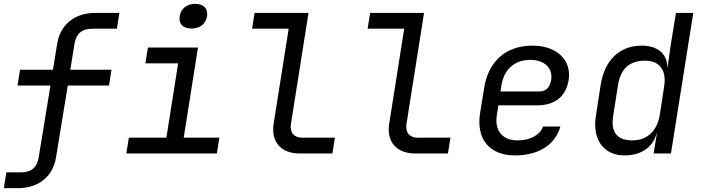

<svg xmlns="http://www.w3.org/2000/svg" viewBox="-20 -797 3640 997"><path d="M0 180H73C181 180 255 119 271 20L332 -353H546L559 -435H345L367 -570C376 -623 405 -648 461 -648H587L600 -730H475C367 -730 293 -669 277 -570L255 -435H84L71 -353H242L181 20C172 73 143 98 87 98H13Z M974 -649C1018 -649 1049 -673 1055 -712C1061 -752 1038 -777 994 -777C950 -777 919 -752 913 -712C907 -673 930 -649 974 -649ZM636 0H1106L1119 -82H934L1008 -550H748L735 -468H905L844 -82H649Z M1536 0H1706L1719 -82H1549C1506 -82 1483 -110 1491 -155L1582 -730H1302L1289 -648H1479L1401 -155C1386 -61 1439 0 1536 0Z M2136 0H2306L2319 -82H2149C2106 -82 2083 -110 2091 -155L2182 -730H1902L1889 -648H2079L2001 -155C1986 -61 2039 0 2136 0Z M2654 10C2777 10 2863 -45 2890 -140H2800C2784 -96 2734 -68 2667 -68C2589 -68 2547 -119 2560 -200L2568 -250H2770C2860 -250 2919 -295 2933 -382C2949 -486 2870 -560 2745 -560C2608 -560 2516 -480 2494 -340L2473 -210C2451 -73 2524 10 2654 10ZM2579 -322 2583 -350C2596 -437 2652 -486 2733 -486C2807 -486 2852 -444 2842 -382C2835 -339 2812 -322 2780 -322Z M3222 10C3310 10 3370 -32 3390 -105H3391L3374 0H3464L3580 -730H3490L3464 -570L3446 -445H3445C3447 -515 3396 -560 3313 -560C3197 -560 3119 -485 3099 -355L3074 -194C3055 -71 3116 10 3222 10ZM3265 -68C3189 -68 3150 -105 3164 -195L3189 -355C3203 -445 3254 -482 3330 -482C3404 -482 3442 -433 3429 -350L3406 -200C3393 -117 3339 -68 3265 -68Z"/></svg>

Font: JetBrains Mono
Style: Italic
Weight: 400
Italic angle: -9°
Monospace: yes
Designer: Philipp Nurullin, Konstantin Bulenkov
Foundry: JetBrains
Version: Version 2.305